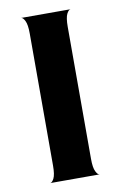

<svg xmlns="http://www.w3.org/2000/svg" viewBox="-73 -644 433 687"><g transform="rotate(-10 143.5 -300.0)"><path d="M53 0Q60 0 67 -13.5Q74 -27 74 -60V-540Q74 -572 67 -586Q60 -600 53 -600H233Q226 -600 219 -586.5Q212 -573 212 -539V-60Q212 -28 219 -14Q226 0 233 0Z"/></g></svg>

Font: Red Rose SemiBold
Style: Regular
Weight: 600
Designer: Jaikishan Patel
Version: Version 2.000